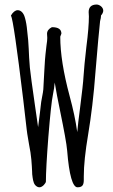

<svg xmlns="http://www.w3.org/2000/svg" viewBox="-20 -796 489 829"><path d="M239.3 -317.9C256.8 -232.4 267.6 -174.8 270 -145.5C278.3 -40 293.9 12.7 314.5 12.7C337.4 12.7 341.8 1 341.8 -20.5V-34.7C341.8 -81.1 348.1 -141.6 360.8 -216.8C373.5 -292.5 384.8 -383.8 392.6 -489.3C401.4 -593.8 407.7 -666.5 412.1 -704.6C415 -714.8 416 -722.2 416 -726.6V-729C422.4 -735.8 425.8 -743.7 425.8 -750C425.8 -765.6 408.7 -776.4 397.5 -776.4C374.5 -776.4 362.8 -765.1 362.8 -743.7L363.8 -725.1C363.8 -694.3 360.4 -650.9 353 -594.2C346.7 -538.1 342.3 -495.6 340.8 -468.3C339.4 -441.4 334 -395.5 325.7 -330.1C320.3 -288.6 315.9 -253.9 313.5 -225.6C307.1 -272.9 295.9 -325.2 280.3 -382.8C253.9 -481.4 240.2 -565.9 240.2 -637.7L245.1 -650.9C245.1 -669.4 231.9 -678.7 204.1 -678.7C190.4 -671.9 183.1 -662.1 183.1 -650.4L184.1 -632.3C184.1 -625 183.1 -614.3 180.7 -599.6L176.3 -560.5C174.8 -550.8 173.8 -529.3 171.9 -499.5C171.9 -493.7 170.9 -487.3 170.9 -481.9C169.9 -458.5 168 -433.6 167 -409.7C166.5 -403.3 164.6 -391.6 161.6 -376.5C158.7 -362.3 156.7 -349.6 155.8 -338.4C154.8 -328.6 151.9 -303.2 146.5 -263.2C145.5 -257.3 145 -252.4 144.5 -247.1L131.3 -338.4C119.1 -423.8 111.3 -479 108.9 -504.4C106 -536.1 105 -562.5 104 -585.4C103.5 -597.2 102.5 -611.3 101.6 -623C100.1 -640.1 98.1 -659.7 95.7 -678.7C93.3 -698.2 89.4 -715.3 85 -727.5C78.1 -744.6 67.4 -752 56.2 -752C46.4 -752 35.6 -743.7 27.3 -729C35.2 -715.8 53.2 -589.8 80.1 -367.7L95.2 -237.3L97.7 -218.3L105.5 -171.9C115.7 -124 117.2 -85 118.7 -54.2C118.7 -49.8 119.1 -46.4 119.1 -43C119.1 -42 119.6 -40.5 119.6 -39.6C121.1 -27.3 123 -7.8 131.3 2.4C136.7 8.8 143.1 12.7 150.4 12.7C164.1 12.7 178.2 -5.9 178.2 -12.2C178.2 -47.4 181.6 -112.3 189 -208V-207.5C196.8 -302.2 203.1 -361.8 208.5 -387.2C212.4 -405.3 214.8 -422.9 216.3 -439.5C221.7 -405.8 229.5 -365.2 239.3 -317.9Z"/></svg>

Font: Amatic Mod Bold ONEptTWO
Style: Bold
Weight: 700
Designer: David Occhino Design
Foundry: David Occhino Design
Version: Version 1.2